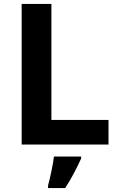

<svg xmlns="http://www.w3.org/2000/svg" viewBox="-20 -734 605 975"><path d="M90 0V-714H241V-125H531V0ZM392 71Q377 104 357 142.5Q337 181 311 221H224V208Q232 179 241 136Q250 93 254 61H392Z"/></svg>

Font: Noto Sans Tai Tham
Style: Bold
Weight: 700
Designer: Monotype Design Team 2013. Revised by David WIlliams 2020
Foundry: Monotype Imaging Inc.
Version: Version 2.002; ttfautohint (v1.8.4.7-5d5b)